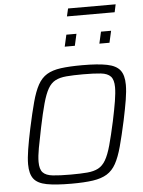

<svg xmlns="http://www.w3.org/2000/svg" viewBox="-66 -1094 862 1154"><g transform="rotate(-5 365.0 -517.5)"><path d="M318 8Q224 8 169 -2.5Q114 -13 91 -43Q68 -73 68 -131Q68 -168 76.5 -221Q85 -274 100 -345Q120 -438 137 -501Q154 -564 175.5 -603Q197 -642 230 -662Q263 -682 314.5 -689Q366 -696 444 -696Q538 -696 593 -685Q648 -674 671.5 -644Q695 -614 695 -556Q695 -517 686.5 -465.5Q678 -414 663 -343Q643 -251 626 -188.5Q609 -126 587.5 -87Q566 -48 532.5 -27.5Q499 -7 447.5 0.5Q396 8 318 8ZM318 -47Q378 -47 418 -50.5Q458 -54 484.5 -68Q511 -82 529.5 -113.5Q548 -145 563.5 -201Q579 -257 598 -344Q613 -415 621 -464Q629 -513 629 -547Q629 -592 610.5 -612Q592 -632 551.5 -636.5Q511 -641 444 -641Q384 -641 343.5 -637.5Q303 -634 276.5 -620Q250 -606 232 -574.5Q214 -543 198.5 -487Q183 -431 165 -344Q150 -272 141 -222.5Q132 -173 132 -140Q132 -95 150.5 -75.5Q169 -56 210 -51.5Q251 -47 318 -47ZM558 -816 574 -887H635L619 -816ZM349 -816 365 -887H426L410 -816ZM378 -996 389 -1043H676L666 -996Z"/></g></svg>

Font: Saira Light
Style: Italic
Weight: 300
Italic angle: -12°
Designer: Hector Gatti with collaboration of the Omnibus-Type team
Foundry: Omnibus-Type
Version: Version 1.100; ttfautohint (v1.8.3)